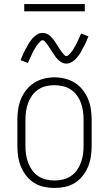

<svg xmlns="http://www.w3.org/2000/svg" viewBox="-20 -923 540 951"><path d="M250 8Q224 8 198 2.5Q172 -3 149.5 -17Q127 -31 110.5 -52Q94 -73 84 -97Q74 -121 70 -147.5Q66 -174 66 -200V-330Q66 -356 70 -382.5Q74 -409 84 -433Q94 -457 110.5 -478Q127 -499 149.5 -513Q172 -527 198 -533.5Q224 -540 250 -540Q276 -540 302 -533.5Q328 -527 350.5 -513Q373 -499 389.5 -478Q406 -457 416 -433Q426 -409 430 -382.5Q434 -356 434 -330V-200Q434 -174 430 -147.5Q426 -121 416 -97Q406 -73 389.5 -52Q373 -31 350.5 -17Q328 -3 302 2.5Q276 8 250 8ZM250 -29Q271 -29 292 -34Q313 -39 330.5 -50.5Q348 -62 360.5 -79.5Q373 -97 380.5 -117Q388 -137 391 -158Q394 -179 394 -200V-330Q394 -351 391 -372.5Q388 -394 380.5 -414Q373 -434 360 -451.5Q347 -469 329 -480.5Q311 -492 290 -496.5Q269 -501 248 -501Q227 -501 206.5 -496Q186 -491 168.5 -479Q151 -467 138.5 -449.5Q126 -432 119 -412.5Q112 -393 109 -372Q106 -351 106 -330V-200Q106 -179 109 -158Q112 -137 119.5 -117Q127 -97 139.5 -79.5Q152 -62 169.5 -50.5Q187 -39 208 -34Q229 -29 250 -29ZM309 -608Q302 -608 295 -610Q288 -612 282 -616Q276 -620 270.5 -624.5Q265 -629 260.5 -634.5Q256 -640 252 -646Q248 -652 244 -658Q240 -664 236 -670Q232 -676 228 -682.5Q224 -689 219.5 -695.5Q215 -702 211.5 -707Q208 -712 202 -718Q196 -724 191 -724Q187 -724 184 -721.5Q181 -719 178 -716.5Q175 -714 171.5 -709Q168 -704 166 -702Q164 -700 162.5 -697.5Q161 -695 159 -692.5Q157 -690 155.5 -687Q154 -684 152 -681Q150 -678 148 -674.5Q146 -671 144 -667Q142 -663 140 -659Q138 -655 136 -650.5Q134 -646 132 -641.5Q130 -637 127.5 -632Q125 -627 123 -622Q121 -617 118 -611L82 -625Q86 -635 89.5 -643.5Q93 -652 96.5 -659.5Q100 -667 104 -674.5Q108 -682 111.5 -688Q115 -694 118 -700Q121 -706 124.5 -711Q128 -716 131.5 -721Q135 -726 140 -732Q145 -738 150.5 -742.5Q156 -747 162.5 -751.5Q169 -756 176 -758Q183 -760 191 -760Q198 -760 205 -758Q212 -756 218 -752.5Q224 -749 229.5 -744Q235 -739 239.5 -733.5Q244 -728 248 -722.5Q252 -717 256 -711Q260 -705 264 -698.5Q268 -692 272 -685.5Q276 -679 280.5 -673Q285 -667 288.5 -662Q292 -657 298 -651Q304 -645 309 -645Q313 -645 316 -647.5Q319 -650 322 -652.5Q325 -655 328.5 -659.5Q332 -664 334 -666Q336 -668 337.5 -670.5Q339 -673 341 -675.5Q343 -678 344.5 -681Q346 -684 348 -687.5Q350 -691 352 -694.5Q354 -698 356 -701.5Q358 -705 360 -709Q362 -713 364 -717.5Q366 -722 368 -726.5Q370 -731 372.5 -736Q375 -741 377 -746.5Q379 -752 382 -757L418 -743Q414 -734 410.5 -725Q407 -716 403.5 -708.5Q400 -701 396 -694Q392 -687 388.5 -680.5Q385 -674 382 -668Q379 -662 375.5 -657Q372 -652 368.5 -647Q365 -642 360 -636Q355 -630 349.5 -625.5Q344 -621 337.5 -617Q331 -613 324 -610.5Q317 -608 309 -608ZM100 -867V-903H400V-867Z"/></svg>

Font: Iosevka Slab Extralight
Style: Regular
Weight: 200
Monospace: yes
Designer: Belleve Invis
Foundry: Belleve Invis
Version: Version 11.1.1; ttfautohint (v1.8.3)